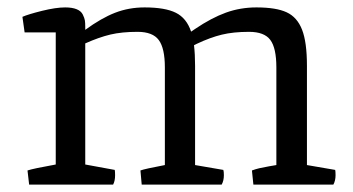

<svg xmlns="http://www.w3.org/2000/svg" viewBox="-20 -498 953 518"><path d="M58.6 0 54.2 -38.1Q68.4 -43 130.4 -54.2V-410.6H46.4L40.5 -452.6Q56.2 -459.5 93.5 -468.8Q130.9 -478 155.8 -478Q174.8 -478 186.8 -473.1Q198.7 -468.3 203.4 -458.7Q208 -449.2 209 -442.9Q210 -436.5 210 -425.8V-417.5Q253.4 -449.2 290.5 -463.6Q327.6 -478 370.1 -478Q425.3 -478 454.3 -463.6Q483.4 -449.2 495.6 -412.6L506.3 -419.9Q550.3 -449.7 589.4 -463.9Q628.4 -478 671.9 -478Q725.1 -478 753.4 -464.8Q781.7 -451.7 794.9 -418Q808.1 -384.3 808.1 -320.8V-52.7L884.3 -39.6Q885.3 -35.6 885.3 -25.4Q885.3 -10.7 879.4 0H663.6L659.7 -38.1Q670.4 -42 679.9 -44.2Q689.5 -46.4 705.8 -49.3Q722.2 -52.2 725.6 -52.7V-315.9Q725.6 -368.7 709.2 -390.4Q692.9 -412.1 651.9 -412.1Q609.4 -412.1 578.4 -404.5Q547.4 -397 511.2 -379.9L503.4 -376Q506.3 -351.6 506.3 -320.8V-52.7L582.5 -39.6Q584 -35.6 584 -25.4Q584 -10.7 578.1 0H362.3L358.9 -38.1Q370.6 -42.5 424.8 -52.7V-315.9Q424.8 -367.7 408.4 -389.9Q392.1 -412.1 351.1 -412.1Q308.6 -412.1 277.8 -404.8Q247.1 -397.5 210 -380.9V-54.2L289.6 -39.6Q290.5 -35.6 290.5 -25.4Q290.5 -9.8 285.2 0Z"/></svg>

Font: Fjord
Style: One
Weight: 400
Designer: Viktoriya Grabowska
Foundry: Viktoriya Grabowska
Version: Version 1.002